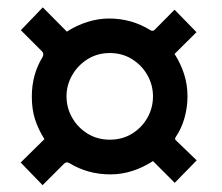

<svg xmlns="http://www.w3.org/2000/svg" viewBox="-20 -632 618 534"><path d="M98.5 -117 37.5 -180 103.5 -245Q86 -273 77.2 -300.8Q68.5 -328.5 68.5 -363.5Q68.5 -425 98.5 -473.5Q103 -482.5 97 -489L38 -548L99 -611.5L166 -544Q192 -561 222.5 -570.8Q253 -580.5 283.5 -580.5Q346 -580.5 398.5 -548Q405 -544 410 -549L465.5 -605L526.5 -542.5L465.5 -482Q482.5 -455.5 492 -426Q501.5 -396.5 501.5 -364Q501.5 -334 493.2 -304.2Q485 -274.5 468.5 -250.5Q465.5 -245.5 468.5 -242.5L527 -186L466 -123.5L405.5 -184Q378.5 -166.5 348.8 -156.8Q319 -147 287 -147Q224.5 -147 173.5 -178Q165 -183.5 158 -176.5ZM285.5 -243.5Q320 -243.5 347.2 -260.2Q374.5 -277 390 -304.5Q405.5 -332 405.5 -364Q405.5 -395.5 390 -423Q374.5 -450.5 347.2 -467.5Q320 -484.5 285.5 -484.5Q251 -484.5 223.8 -467.5Q196.5 -450.5 180.8 -423Q165 -395.5 165 -364Q165 -332 180.8 -304.5Q196.5 -277 223.8 -260.2Q251 -243.5 285.5 -243.5Z"/></svg>

Font: Public Sans Thin
Style: Bold
Weight: 700
Version: Version 2.001